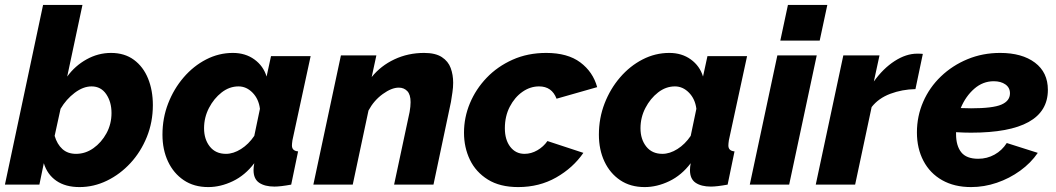

<svg xmlns="http://www.w3.org/2000/svg" viewBox="-30 -750 4291 780"><path d="M293 10Q236 10 199 -15.5Q162 -41 148 -87L130 0H-10L145 -730H305L243 -439Q275 -483 322 -509Q369 -535 421 -535Q476 -535 514 -507Q552 -479 571.5 -431Q591 -383 591 -323Q591 -254 566.5 -193.5Q542 -133 500 -87.5Q458 -42 404.5 -16Q351 10 293 10ZM279 -125Q317 -125 349.5 -148Q382 -171 402.5 -208.5Q423 -246 423 -291Q423 -336 401.5 -367.5Q380 -399 342 -399Q308 -399 273.5 -373Q239 -347 216 -308L192 -198Q202 -164 223.5 -144.5Q245 -125 279 -125Z M816 10Q758 10 716.5 -18Q675 -46 652.5 -94Q630 -142 630 -203Q630 -270 653 -329.5Q676 -389 716 -435.5Q756 -482 807.5 -508.5Q859 -535 916 -535Q967 -535 1003.5 -508.5Q1040 -482 1053 -439L1071 -522H1232L1158 -180Q1156 -166 1156 -159Q1156 -137 1181 -135L1153 0Q1109 8 1085 8Q1046 8 1023 -7.5Q1000 -23 1000 -59Q1000 -71 1003 -87Q966 -38 916 -14Q866 10 816 10ZM888 -125Q918 -125 949 -144.5Q980 -164 1003 -198L1026 -308Q1021 -348 996 -373.5Q971 -399 939 -399Q902 -399 870.5 -374.5Q839 -350 819 -311.5Q799 -273 799 -229Q799 -184 822.5 -154.5Q846 -125 888 -125Z M1355 -525H1499L1480 -437Q1517 -483 1572.5 -509Q1628 -535 1693 -535Q1739 -535 1765 -518Q1791 -501 1801 -473.5Q1811 -446 1811 -414Q1811 -395 1808 -375Q1805 -355 1802 -336L1731 0H1571L1634 -295Q1638 -318 1638 -335Q1638 -366 1624.5 -380Q1611 -394 1590 -394Q1561 -394 1525 -368Q1489 -342 1467 -301L1403 0H1243Z M2075 10Q2001 10 1952 -20.5Q1903 -51 1879 -101Q1855 -151 1855 -211Q1855 -273 1879 -330.5Q1903 -388 1947 -434Q1991 -480 2052.5 -507.5Q2114 -535 2189 -535Q2276 -535 2327.5 -496.5Q2379 -458 2396 -396L2231 -349Q2212 -399 2160 -399Q2124 -399 2092.5 -377Q2061 -355 2041 -316.5Q2021 -278 2021 -229Q2021 -182 2043 -153.5Q2065 -125 2101 -125Q2128 -125 2153 -139.5Q2178 -154 2194 -177L2340 -129Q2298 -68 2229.5 -29Q2161 10 2075 10Z M2589 10Q2531 10 2489.5 -18Q2448 -46 2425.5 -94Q2403 -142 2403 -203Q2403 -270 2426 -329.5Q2449 -389 2489 -435.5Q2529 -482 2580.5 -508.5Q2632 -535 2689 -535Q2740 -535 2776.5 -508.5Q2813 -482 2826 -439L2844 -522H3005L2931 -180Q2929 -166 2929 -159Q2929 -137 2954 -135L2926 0Q2882 8 2858 8Q2819 8 2796 -7.5Q2773 -23 2773 -59Q2773 -71 2776 -87Q2739 -38 2689 -14Q2639 10 2589 10ZM2661 -125Q2691 -125 2722 -144.5Q2753 -164 2776 -198L2799 -308Q2794 -348 2769 -373.5Q2744 -399 2712 -399Q2675 -399 2643.5 -374.5Q2612 -350 2592 -311.5Q2572 -273 2572 -229Q2572 -184 2595.5 -154.5Q2619 -125 2661 -125Z M3171 -730H3331L3300 -585H3140ZM3128 -525H3288L3176 0H3016Z M3396 -525H3543L3520 -419Q3558 -472 3604.5 -502Q3651 -532 3696 -532Q3714 -532 3719 -531L3689 -388Q3635 -387 3587 -369Q3539 -351 3511 -315L3444 0H3284Z M3915 10Q3847 10 3797.5 -18Q3748 -46 3721.5 -96.5Q3695 -147 3695 -212Q3695 -278 3720.5 -336.5Q3746 -395 3792.5 -439.5Q3839 -484 3900.5 -509.5Q3962 -535 4033 -535Q4122 -535 4174.5 -495.5Q4227 -456 4227 -385Q4227 -211 3915 -211Q3901 -211 3885.5 -211.5Q3870 -212 3854 -213Q3854 -209 3854 -205Q3854 -158 3875 -131.5Q3896 -105 3944 -105Q3980 -105 4010.5 -122Q4041 -139 4060 -169L4186 -129Q4158 -88 4114.5 -56.5Q4071 -25 4019.5 -7.5Q3968 10 3915 10ZM4007 -420Q3963 -420 3928 -389.5Q3893 -359 3873 -311Q3895 -310 3915 -310Q4003 -310 4038 -325Q4073 -340 4073 -371Q4073 -394 4054.5 -407Q4036 -420 4007 -420Z"/></svg>

Font: Raleway ExtraBold
Style: Italic
Weight: 800
Italic angle: -12°
Designer: Matt McInerney, Pablo Impallari, Rodrigo Fuenzalida
Foundry: Matt McInerney, Pablo Impallari, Rodrigo Fuenzalida
Version: Version 4.026